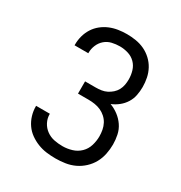

<svg xmlns="http://www.w3.org/2000/svg" viewBox="-175 -870 950 1005"><g transform="rotate(30 300.0 -367.5)"><path d="M303 8Q275 8 248 4.5Q221 1 195.5 -9Q170 -19 147.5 -35Q125 -51 109.5 -73.5Q94 -96 86 -122.5Q78 -149 78 -177V-180H161V-178Q161 -152 173 -129Q185 -106 206 -91Q227 -76 252 -71Q277 -66 303 -66Q331 -66 359 -74.5Q387 -83 407.5 -103Q428 -123 436.5 -151Q445 -179 445 -207Q445 -226 441.5 -245Q438 -264 429 -281Q420 -298 405.5 -311Q391 -324 374 -331.5Q357 -339 338 -342Q319 -345 300 -345H236V-419H300Q317 -419 334 -421.5Q351 -424 366 -431.5Q381 -439 394 -450.5Q407 -462 415 -477Q423 -492 426 -508.5Q429 -525 429 -542Q429 -568 421.5 -593Q414 -618 396 -636Q378 -654 353 -661.5Q328 -669 303 -669Q279 -669 255.5 -663.5Q232 -658 214 -642.5Q196 -627 186.5 -604.5Q177 -582 177 -559V-555H94V-561Q94 -587 101 -612.5Q108 -638 122 -660Q136 -682 156.5 -698.5Q177 -715 201 -725Q225 -735 251 -739Q277 -743 303 -743Q330 -743 357.5 -738.5Q385 -734 409.5 -722.5Q434 -711 454.5 -692Q475 -673 488 -649Q501 -625 506.5 -598Q512 -571 512 -544Q512 -518 507 -493Q502 -468 488.5 -446.5Q475 -425 455 -409Q435 -393 411 -383Q438 -373 461 -355.5Q484 -338 500 -314.5Q516 -291 522 -262.5Q528 -234 528 -206Q528 -177 522 -147.5Q516 -118 502 -92.5Q488 -67 466 -46.5Q444 -26 417.5 -13.5Q391 -1 361.5 3.5Q332 8 303 8Z"/></g></svg>

Font: R Plex Mono
Style: Regular
Weight: 400
Monospace: yes
Designer: Belleve Invis
Foundry: Belleve Invis
Version: Version 31.8.0